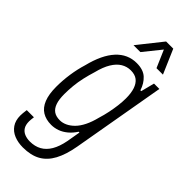

<svg xmlns="http://www.w3.org/2000/svg" viewBox="-293 -764 987 987"><g transform="rotate(45 201.0 -270.0)"><path d="M121 183Q86 183 57.5 171.5Q29 160 12.5 136Q-4 112 -4 76Q-4 68 -3 58Q-2 48 0 33H52Q51 42 50 50Q49 58 49 65Q49 91 59 106.5Q69 122 86.5 129Q104 136 125 136Q161 136 188 121Q215 106 233 75.5Q251 45 260 -2Q263 -21 266.5 -39.5Q270 -58 273 -77H267Q251 -52 230.5 -35Q210 -18 187.5 -10Q165 -2 142 -2Q104 -2 77 -18.5Q50 -35 36 -70Q22 -105 22 -159Q22 -206 29 -253Q36 -300 49 -342Q73 -439 118.5 -488.5Q164 -538 229 -538Q277 -538 303 -514Q329 -490 341 -452H347L366 -526H405L316 -17Q304 51 280 95.5Q256 140 217.5 161.5Q179 183 121 183ZM157 -50Q176 -50 195.5 -59Q215 -68 233 -86Q251 -104 265.5 -133Q280 -162 290 -202Q299 -231 305 -260Q311 -289 314.5 -317Q318 -345 318 -370Q318 -409 309 -435.5Q300 -462 282 -476Q264 -490 234 -490Q206 -490 182 -475.5Q158 -461 139.5 -430.5Q121 -400 109 -352Q99 -320 91.5 -287Q84 -254 81 -222.5Q78 -191 78 -162Q78 -123 86.5 -98.5Q95 -74 112 -62Q129 -50 157 -50ZM152 -591 257 -723H309L366 -591H319L268 -709H297L202 -591Z"/></g></svg>

Font: Archivo Condensed ExtraLight
Style: Italic
Weight: 250
Width: 3
Italic angle: -10°
Designer: Hector Gatti
Foundry: Omnibus-Type
Version: Version 2.001